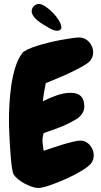

<svg xmlns="http://www.w3.org/2000/svg" viewBox="-20 -940 510 973"><path d="M455.1 -153.3Q455.1 -134.8 445.3 -117.2Q435.5 -100.6 399.4 -78.1Q363.3 -55.7 319.3 -35.6Q275.4 -15.6 234.4 -1.5Q193.4 12.7 173.8 12.7Q160.2 12.7 141.6 6.3Q123 0 104.5 -9.8Q85.9 -19.5 70.8 -32.2Q55.7 -44.9 48.8 -56.6Q44.9 -63.5 41.5 -84Q38.1 -104.5 35.6 -131.8Q33.2 -159.2 31.2 -189.9Q29.3 -220.7 27.8 -248.5Q26.4 -276.4 25.9 -297.9Q25.4 -319.3 25.4 -329.1Q25.4 -365.2 27.8 -412.1Q30.3 -459 37.1 -506.3Q43.9 -553.7 57.1 -597.2Q70.3 -640.6 92.8 -670.9Q99.6 -679.7 120.1 -689.5Q140.6 -699.2 168.5 -708Q196.3 -716.8 228.5 -724.6Q260.7 -732.4 290.5 -737.8Q320.3 -743.2 344.7 -746.6Q369.1 -750 381.8 -750Q396.5 -750 409.7 -743.7Q422.9 -737.3 432.1 -726.6Q441.4 -715.8 446.8 -702.6Q452.1 -689.5 452.1 -674.8Q452.1 -662.1 448.7 -653.3Q445.3 -644.5 438.5 -633.8Q428.7 -621.1 397.5 -603.5Q366.2 -585.9 329.6 -568.8Q293 -551.8 259.3 -538.1Q225.6 -524.4 211.9 -518.6Q208 -496.1 203.6 -473.1Q199.2 -450.2 197.3 -426.8Q227.5 -442.4 265.6 -456.1Q303.7 -469.7 337.9 -469.7Q407.2 -469.7 407.2 -401.4Q407.2 -384.8 400.9 -372.1Q394.5 -359.4 384.3 -349.6Q374 -339.8 360.8 -332.5Q347.7 -325.2 335 -318.4Q303.7 -301.8 269.5 -289.6Q235.4 -277.3 201.2 -265.6Q199.2 -257.8 197.3 -248.5Q195.3 -239.3 195.3 -230.5Q195.3 -216.8 197.3 -203.1Q199.2 -189.5 201.2 -175.8Q212.9 -179.7 238.8 -188.5Q264.6 -197.3 293 -206.1Q321.3 -214.8 347.7 -221.2Q374 -227.5 386.7 -227.5Q401.4 -227.5 414.1 -221.2Q426.8 -214.8 435.5 -204.6Q444.3 -194.3 449.7 -180.7Q455.1 -167 455.1 -153.3ZM291 -800.8Q291 -793 284.7 -788.6Q278.3 -784.2 270.5 -784.2Q252.9 -784.2 233.9 -795.4Q214.8 -806.6 201.2 -814.5Q192.4 -820.3 182.1 -827.1Q171.9 -834 162.6 -842.8Q153.3 -851.6 147 -861.8Q140.6 -872.1 140.6 -882.8Q140.6 -897.5 151.4 -908.7Q162.1 -919.9 176.8 -919.9Q191.4 -919.9 210.9 -906.7Q230.5 -893.6 248.5 -875Q266.6 -856.4 278.8 -835.9Q291 -815.4 291 -800.8Z"/></svg>

Font: Chewy
Style: Regular
Weight: 400
Designer: Squid
Foundry: Font Diner, Inc DBA Sideshow
Version: Version 1.000